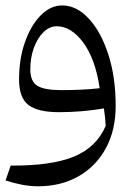

<svg xmlns="http://www.w3.org/2000/svg" viewBox="-20 -399 503 693"><path d="M117.2 273.4Q88.9 273.4 58.8 267.6Q28.8 261.7 0 252.4L18.6 198.7Q166 199.7 247.3 166Q328.6 132.3 361.3 55.7Q360.8 38.6 359.1 24.2Q357.4 9.8 355 -7.8Q316.9 -1 275.4 2.4Q233.9 5.9 192.9 5.9Q116.7 5.9 82.8 -20Q48.8 -45.9 48.8 -112.3Q48.8 -187 70.3 -247.6Q91.8 -308.1 127.2 -343.8Q162.6 -379.4 204.6 -379.4Q255.9 -379.4 299.8 -332.5Q343.8 -285.6 370.6 -203.6Q397.5 -121.6 397.5 -16.1Q397.5 70.8 362.1 136Q326.7 201.2 263.4 237.3Q200.2 273.4 117.2 273.4ZM339.8 -80.6Q324.2 -186.5 280.5 -245.4Q236.8 -304.2 184.6 -304.2Q158.7 -304.2 137 -283Q115.2 -261.7 102.3 -226.3Q89.4 -190.9 89.4 -148.4Q89.4 -105.5 114.5 -89.6Q139.6 -73.7 202.1 -73.7Q233.9 -73.7 270.3 -75.2Q306.6 -76.7 339.8 -80.6Z"/></svg>

Font: Pinar Regular
Style: Regular
Weight: 400
Designer: Amin Abedi
Version: Version 3.000